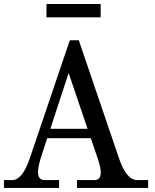

<svg xmlns="http://www.w3.org/2000/svg" viewBox="-23 -932 767 952"><path d="M711.4 0H358.9V-39.1H445.3Q476.6 -39.1 476.6 -76.2Q476.6 -101.1 462.9 -142.1L427.2 -246.6H210.9L177.2 -142.1Q165.5 -103 165.5 -78.6Q165.5 -39.1 198.7 -39.1H270V0H-3.4V-39.1H37.1Q86.9 -39.1 123 -142.1L323.2 -732.4H367.7L568.8 -142.1Q604.5 -39.1 658.2 -39.1H711.4ZM411.1 -293.5 317.4 -569.8 226.6 -293.5ZM476.1 -846.2H207.5V-912.1H476.1Z"/></svg>

Font: Munson
Style: Regular
Weight: 400
Designer: Paul James MIller
Foundry: High-Logic / Made with FontCreator
Version: Version 2.10;May 5, 2019;FontCreator 11.5.0.2430 64-bit